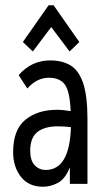

<svg xmlns="http://www.w3.org/2000/svg" viewBox="-20 -700 390 731"><path d="M144 11Q89 11 59.5 -27Q30 -65 30 -121Q30 -206 76.5 -244Q123 -282 197 -282Q219 -282 249 -277Q246 -352 227 -378Q208 -404 166 -404Q120 -404 84 -363L51 -414Q100 -470 171 -470Q217 -470 248.5 -451Q280 -432 296.5 -383.5Q313 -335 313 -246V0H246V-63Q228 -18 200 -3.5Q172 11 144 11ZM95 -126Q95 -89 112 -71Q129 -53 154 -53Q245 -53 250 -216Q223 -219 200 -219Q150 -219 122.5 -197.5Q95 -176 95 -126ZM105 -504 67 -540 165 -680H184L282 -540L245 -504L175 -597Z"/></svg>

Font: Inconsolata ExtraCondensed Medium
Style: Regular
Weight: 500
Width: 2
Monospace: yes
Designer: Raph Levien, Cyreal, Brenton Simpson
Foundry: Raph Levien, Cyreal, Google
Version: Version 3.001; ttfautohint (v1.8.2.53-6de2)